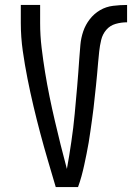

<svg xmlns="http://www.w3.org/2000/svg" viewBox="-20 -755 540 775"><path d="M205 0Q189 -54 173 -108.5Q157 -163 142.5 -217.5Q128 -272 115 -327Q102 -382 91 -437.5Q80 -493 72 -549Q64 -605 64 -662V-735H142V-662Q142 -612 148 -562Q154 -512 162 -463Q170 -414 180 -365Q190 -316 201.5 -267Q213 -218 225 -169.5Q237 -121 250 -73Q255 -100 259.5 -128Q264 -156 268 -183.5Q272 -211 275.5 -239Q279 -267 281.5 -295Q284 -323 286.5 -350.5Q289 -378 291.5 -406Q294 -434 296 -462Q298 -490 300 -518Q302 -546 304.5 -574Q307 -602 316 -628.5Q325 -655 342.5 -677.5Q360 -700 384 -714Q408 -728 436.5 -731.5Q465 -735 493 -735V-665Q469 -665 446.5 -658.5Q424 -652 409 -634.5Q394 -617 388.5 -594Q383 -571 380.5 -548Q378 -525 376 -502Q374 -479 372 -456Q370 -433 367.5 -410Q365 -387 362.5 -364Q360 -341 357.5 -318Q355 -295 351.5 -272Q348 -249 345 -226Q342 -203 338 -180Q334 -157 329.5 -134.5Q325 -112 320 -89Q315 -66 309 -44Q303 -22 295 0Z"/></svg>

Font: Zed Mono
Style: Regular
Weight: 400
Monospace: yes
Designer: Belleve Invis
Foundry: Belleve Invis
Version: Version 1.0.0; ttfautohint (v1.8.4)